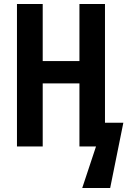

<svg xmlns="http://www.w3.org/2000/svg" viewBox="-20 -734 652 962"><path d="M506 -714H378V-428H194V-714H65V0H194V-316H378V0H461L392 208H532L598 -119H506Z"/></svg>

Font: Noto Sans UI Condensed
Style: Bold
Weight: 700
Width: 3
Designer: Monotype Design Team
Foundry: Monotype Imaging Inc.
Version: 1.001